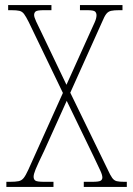

<svg xmlns="http://www.w3.org/2000/svg" viewBox="-20 -734 524 754"><path d="M5 0V-20H19Q41 -20 53 -22.5Q65 -25 73 -35Q81 -45 91 -67L227 -369L93 -647Q82 -669 74.5 -679Q67 -689 56 -691.5Q45 -694 24 -694H12V-714H182V-694H153Q126 -694 120 -689Q114 -684 114 -675Q114 -667 122 -649.5Q130 -632 142 -608L241 -401L334 -607Q344 -629 351.5 -645.5Q359 -662 359 -674Q359 -683 353.5 -688.5Q348 -694 322 -694H294V-714H461V-694H448Q428 -694 416.5 -691.5Q405 -689 397.5 -679.5Q390 -670 381 -648L256 -370L403 -68Q413 -46 420.5 -35.5Q428 -25 438.5 -22.5Q449 -20 468 -20H478V0H309V-20H342Q369 -20 375.5 -24.5Q382 -29 382 -37Q382 -47 373.5 -65Q365 -83 347 -121L242 -338L154 -143Q128 -89 120 -69.5Q112 -50 112 -40Q112 -30 118.5 -25Q125 -20 154 -20H190V0Z"/></svg>

Font: Noto Serif Sinhala Condensed Thin
Style: Regular
Weight: 100
Width: 3
Designer: Jelle Bosma - Monotype Design Team
Foundry: Monotype Imaging Inc.
Version: Version 2.007; ttfautohint (v1.8.4.7-5d5b)